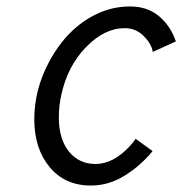

<svg xmlns="http://www.w3.org/2000/svg" viewBox="-20 -554 559 588"><path d="M447.8 -395Q444.3 -419.4 420.2 -443.6Q396 -467.8 361.8 -467.8Q299.8 -467.8 243.2 -409.4Q186.5 -351.1 167.5 -262.2Q160.2 -229 160.2 -194.8Q160.2 -128.4 190.9 -90.1Q221.7 -51.8 272.5 -51.8Q327.1 -51.8 377.9 -106.9Q388.7 -118.7 395.5 -128.9L447.3 -91.3Q411.6 -47.4 362.5 -16.6Q313.5 14.2 258.3 14.2Q178.7 14.2 131.8 -42.5Q85 -99.1 85 -188.5Q85 -279.3 129.9 -363.8Q186 -468.8 277.3 -511.7Q325.2 -534.2 378.4 -534.2Q431.6 -534.2 467 -504.4Q502.4 -474.6 518.6 -427.2Z"/></svg>

Font: Tuffy
Style: Italic
Weight: 400
Italic angle: -12°
Designer: Thatcher Ulrich, Karoly Barta and Michael Everson
Version: Version 001.271